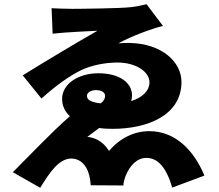

<svg xmlns="http://www.w3.org/2000/svg" viewBox="-20 -826 1040 912"><path d="M436 -398C463 -398 479 -386 479 -372C479 -361 477 -349 458 -335C406 -341 393 -354 393 -371C393 -388 415 -398 436 -398ZM451 -218C471 -215 492 -214 514 -214C684 -214 842 -280 842 -437C842 -531 750 -619 595 -622C579 -622 560 -622 542 -620C606 -655 696 -688 754 -703L676 -806C660 -802 630 -795 602 -792C552 -786 359 -784 324 -784C292 -784 241 -786 225 -787L230 -666C290 -673 405 -678 443 -680C346 -625 181 -526 88 -468L177 -358C248 -422 313 -467 364 -492C413 -516 480 -529 538 -529C626 -529 690 -485 690 -435C690 -395 656 -362 603 -346C606 -355 607 -364 607 -374C607 -431 550 -478 447 -478C354 -478 275 -429 275 -356C275 -323 289 -295 312 -274C226 -199 114 -81 41 -8L171 66C216 -7 260 -73 319 -73C356 -73 390 -48 404 7C408 23 409 33 411 54L566 55C566 42 572 22 576 11C597 -41 631 -76 676 -76C730 -76 771 -29 798 65L951 8C901 -112 813 -203 689 -203C619 -203 550 -171 498 -109C465 -161 426 -172 395 -176Z"/></svg>

Font: Noto Sans T Chinese Black
Style: Bold
Weight: 900
Designer: Ryoko NISHIZUKA (kana & ideographs); Paul D. Hunt (Latin, Greek & Cyrillic); Wenlong ZHANG (bopomofo); Sandoll Communica
Foundry: Adobe Systems Incorporated
Version: Version 1.000;PS 1;hotconv 1.0.78;makeotf.lib2.5.61930